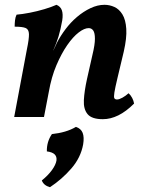

<svg xmlns="http://www.w3.org/2000/svg" viewBox="-20 -487 606 799"><path d="M39 0 92 -282Q101 -325 100.5 -345Q100 -365 86.5 -370.5Q73 -376 41 -376Q41 -389 42.5 -402.5Q44 -416 49 -426Q73 -428 104 -434Q135 -440 165 -449Q195 -458 215 -467Q232 -460 237.5 -444Q243 -428 239 -402Q232 -363 223.5 -335Q215 -307 202 -278L183 -104L163 0ZM415 -467Q436 -467 456 -458Q476 -449 489.5 -427Q503 -405 505.5 -367Q508 -329 495 -272L469 -163Q459 -121 456 -102Q453 -83 456 -78Q459 -73 467 -73Q476 -73 489.5 -80.5Q503 -88 515 -99Q524 -91 530 -79.5Q536 -68 538 -56Q505 -23 472.5 -7Q440 9 408 9Q362 9 344.5 -12Q327 -33 329 -70.5Q331 -108 342 -158L365 -260Q375 -301 375 -325.5Q375 -350 368 -360Q361 -370 349 -370Q331 -370 307.5 -352Q284 -334 260 -299.5Q236 -265 215 -216Q194 -167 183 -104L178 -226L218 -311Q232 -338 253 -366Q274 -394 300.5 -416.5Q327 -439 356.5 -453Q386 -467 415 -467ZM188 292Q162 285 154 264Q180 243 196 221Q212 199 215 181Q217 165 207.5 155.5Q198 146 175 143Q174 103 196 71Q225 68 250.5 60.5Q276 53 296 41Q317 48 324 66Q331 84 326 114Q316 169 277 214Q238 259 188 292Z"/></svg>

Font: Vollkorn SemiBold
Style: Italic
Weight: 600
Italic angle: -11°
Designer: Friedrich Althausen
Foundry: Friedrich Althausen
Version: Version 5.000